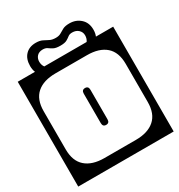

<svg xmlns="http://www.w3.org/2000/svg" viewBox="-198 -853 925 993"><g transform="rotate(-30 265.0 -357.0)"><path d="M454 -644Q454 -622.5 447 -606H550V20H-20V-606H83Q76 -622.5 76 -644Q76 -686 98.8 -710Q121.5 -734 161 -734Q184.5 -734 199.5 -726.5Q214.5 -719 228.8 -711.5Q243 -704 265 -704Q284 -704 296 -711.5Q308 -719 322.2 -726.5Q336.5 -734 362 -734Q400.5 -734 427.2 -710Q454 -686 454 -644ZM128 -640Q128 -620.5 138.5 -606H391.5Q402 -620.5 402 -640Q402 -659.5 387.8 -672.8Q373.5 -686 351 -686Q335 -686 326 -678.8Q317 -671.5 304.2 -664.2Q291.5 -657 265 -657Q238.5 -657 225 -664.2Q211.5 -671.5 201.5 -678.8Q191.5 -686 175 -686Q152.5 -686 140.2 -672.8Q128 -659.5 128 -640ZM171 -546Q99 -546 59.5 -511.5Q20 -477 20 -407V-179Q20 -109.5 59.5 -74.8Q99 -40 171 -40H359Q431 -40 470.5 -74.8Q510 -109.5 510 -179V-407Q510 -477 470.5 -511.5Q431 -546 359 -546ZM285 -206Q285 -184 265 -184Q245 -184 245 -206V-382Q245 -404 265 -404Q285 -404 285 -382Z"/></g></svg>

Font: Honk Rounded
Style: Regular
Weight: 400
Designer: Noopur Datye & Yesha Goshar
Foundry: Ek Type
Version: Version 1.000